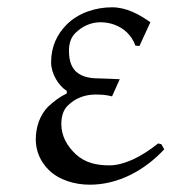

<svg xmlns="http://www.w3.org/2000/svg" viewBox="-20 -491 526 526"><path d="M392 -430C361 -452 326 -471 287 -471C242 -471 195 -456 163 -424C136 -397 120 -363 120 -320C120 -290 140 -256 163 -242V-235C144 -226 127 -213 112 -199C89 -176 78 -142 78 -109C78 -78 90 -49 113 -26C142 3 186 15 226 15C305 15 377 -25 430 -82L422 -96L413 -98C392 -81 368 -65 344 -54C323 -45 302 -38 280 -38C246 -38 214 -44 187 -69C164 -91 148 -118 148 -151C148 -169 152 -189 166 -202C186 -222 213 -232 241 -232C257 -232 272 -231 287 -227L308 -274C291 -275 258 -276 257 -276C232 -276 206 -278 187 -296C172 -312 169 -332 169 -353C169 -371 174 -388 186 -400C205 -419 229 -430 255 -430C282 -430 308 -421 328 -402C338 -392 346 -380 351 -366L362 -365Z"/></svg>

Font: Neo Euler
Style: Euler
Weight: 500
Designer: Hermann Zapf
Version: Version 000.002